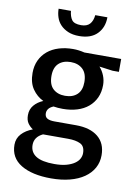

<svg xmlns="http://www.w3.org/2000/svg" viewBox="-98 -746 748 1043"><g transform="rotate(10 275.5 -224.5)"><path d="M60 -314Q60 -353 74.5 -384Q89 -415 115 -436.5Q141 -458 177 -469Q213 -480 255 -480Q286 -480 318 -472H521V-401H486L412 -411Q429 -392 439 -367Q449 -342 449 -315Q449 -276 435 -245.5Q421 -215 395.5 -193.5Q370 -172 334 -161Q298 -150 255 -150Q241 -150 228.5 -151Q216 -152 204 -154Q185 -146 177 -135Q169 -124 169 -111Q169 -91 183 -83Q197 -75 223 -75H342Q420 -75 463.5 -39.5Q507 -4 507 62Q507 101 489.5 132.5Q472 164 439.5 186.5Q407 209 361 221Q315 233 258 233Q153 233 92 196Q31 159 31 87Q31 52 54 27Q77 2 115 -12Q97 -24 86 -40.5Q75 -57 75 -84Q75 -116 94 -138.5Q113 -161 144 -174Q108 -191 84 -225.5Q60 -260 60 -314ZM174 5Q128 27 128 71Q128 111 160.5 132Q193 153 262 153Q301 153 328 145.5Q355 138 372.5 126Q390 114 398 99Q406 84 406 68Q406 30 380.5 17.5Q355 5 313 5ZM346 -313Q346 -361 321 -384.5Q296 -408 255 -408Q213 -408 188.5 -385Q164 -362 164 -316Q164 -268 189 -245Q214 -222 255 -222Q297 -222 321.5 -245Q346 -268 346 -313ZM207 -682Q210 -651 223 -633Q236 -615 274 -615Q306 -615 322 -632.5Q338 -650 341 -682H408Q408 -626 373.5 -590.5Q339 -555 274 -555Q238 -555 212.5 -566Q187 -577 170.5 -594.5Q154 -612 146.5 -635Q139 -658 139 -682Z"/></g></svg>

Font: Ek Mukta Medium
Style: Regular
Weight: 500
Designer: Girish Dalvi and Yashodeep Gholap
Foundry: Ek Type
Version: Version 2.538;PS 1.002;hotconv 16.6.51;makeotf.lib2.5.65220;